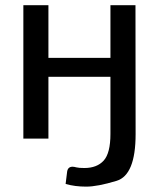

<svg xmlns="http://www.w3.org/2000/svg" viewBox="-20 -527 604 730"><path d="M229.5 172.4Q231 157.7 232.4 148.7Q233.9 139.6 234.9 128.4Q236.8 106.9 255.9 106.9Q261.7 106.9 270.8 109.4Q279.8 111.8 300.8 111.8Q348.6 111.8 374.3 83.5Q399.9 55.2 399.9 -18.1V-234.9H164.1V0H68.8V-507.3H164.1V-307.1H399.9V-507.3H495.1L495.6 -17.1Q495.6 138.7 423.1 160.6Q350.6 182.6 307.6 182.6Q264.6 182.6 229.5 172.4Z"/></svg>

Font: Lato-Medium
Style: Regular
Weight: 500
Designer: Lukasz Dziedzic
Foundry: tyPoland Lukasz Dziedzic
Version: Version 2.006; 2014-01-15